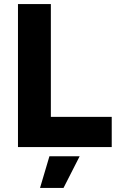

<svg xmlns="http://www.w3.org/2000/svg" viewBox="-20 -720 585 940"><path d="M68 0V-700H229V-148H527V0ZM176 200 222 45H370L291 200Z"/></svg>

Font: Figtree Light ExtraBold
Style: Regular
Weight: 800
Version: Version 2.001;gftools[0.9.30]